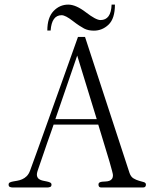

<svg xmlns="http://www.w3.org/2000/svg" viewBox="-20 -830 686 850"><path d="M225.1 -302.7H408.2L321.8 -584ZM626 -12.7Q626 0 613.3 0H428.2Q416 0 416 -12.7Q416 -19.5 420.7 -22.2Q425.3 -24.9 432.6 -25.6Q439.9 -26.4 448 -26.6Q456.1 -26.9 463.4 -29.3Q470.7 -31.7 475.3 -37.6Q480 -43.5 480 -55.2Q480 -58.6 475.8 -74.7Q471.7 -90.8 465.1 -113.3Q458.5 -135.7 450.4 -161.9Q442.4 -188 435.3 -211.7Q428.2 -235.4 422.6 -253.4Q417 -271.5 415 -278.3H217.3Q214.8 -271.5 210.7 -259Q206.5 -246.6 200.9 -231.2Q195.3 -215.8 189.2 -198.2Q183.1 -180.7 177.2 -163.1L147 -75.2Q141.6 -59.6 144 -50.5Q146.5 -41.5 153.3 -36.9Q160.2 -32.2 169.4 -30.3Q178.7 -28.3 187.3 -26.6Q195.8 -24.9 201.9 -22Q208 -19 208 -12.7Q208 -4.4 201.9 -2.2Q195.8 0 189.5 0H36.6Q30.3 0 24.2 -2.2Q18.1 -4.4 18.1 -12.7Q18.1 -19.5 23.4 -22.2Q28.8 -24.9 37.6 -26.6Q46.4 -28.3 56.9 -30Q67.4 -31.7 78.1 -36.4Q88.9 -41 98.1 -50Q107.4 -59.1 113.3 -75.2L140.1 -148.9Q150.4 -176.8 165.5 -219.5Q180.7 -262.2 203.1 -324.5Q225.6 -386.7 255.6 -471.2Q285.6 -555.7 325.2 -666.5H356.4L553.2 -64.9Q559.1 -47.4 571 -40.3Q583 -33.2 595.2 -29.8Q607.4 -26.4 616.7 -23.7Q626 -21 626 -12.7ZM189.5 -694.8Q189.5 -752 216.8 -780.8Q244.1 -809.6 282.2 -809.6Q315.9 -809.6 360.4 -775.4Q404.8 -741.2 424.8 -741.2Q471.7 -741.2 474.1 -809.6H488.8Q488.8 -747.6 460.4 -720.7Q432.6 -694.3 395.5 -694.3Q370.6 -694.3 352.5 -703.6Q343.3 -708.5 330.6 -716.8Q317.9 -725.1 302.2 -737.3Q269.5 -762.7 252.9 -762.7Q209 -762.7 204.1 -694.8Z"/></svg>

Font: Atsinvsda
Style: Regular
Weight: 400
Designer: Al Webster
Foundry: Al Webster and Michael Everson
Version: Version 2.000